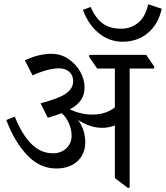

<svg xmlns="http://www.w3.org/2000/svg" viewBox="-20 -881 783 906"><path d="M707.5 -557.6H591.8V4.9H582.5L522 -40.5V-289.1Q492.2 -277.8 462.4 -277.8Q404.3 -277.8 348.1 -315.4Q382.3 -269 382.3 -209.5Q382.3 -153.8 345 -119.9Q307.6 -85.9 245.6 -85.9Q167 -85.9 107.2 -149.9Q47.4 -213.9 9.8 -314.5L49.8 -330.6Q83 -247.6 127.2 -202.6Q171.4 -157.7 230.5 -157.7Q268.1 -157.7 293 -181.2Q317.9 -204.6 317.9 -239.3Q317.9 -269 305.7 -298.1Q293.5 -327.1 271 -347.2Q249.5 -338.4 205.6 -325.2L171.4 -393.6Q257.8 -416 291.5 -439.7Q325.2 -463.4 325.2 -498Q325.2 -526.4 306.4 -542.5Q287.6 -558.6 258.3 -558.6Q207 -558.6 133.8 -525.4L97.2 -596.2Q161.6 -627 222.2 -627Q268.6 -627 304.4 -601.8Q340.3 -576.7 359.6 -541Q378.9 -505.4 378.9 -469.2Q378.9 -434.6 362.3 -409.4Q345.7 -384.3 309.1 -364.7Q362.8 -340.3 415.5 -340.3Q478.5 -340.3 522 -374V-557.6H438.5L400.9 -612.3V-622.1H669.9L707.5 -567.4ZM371.6 -834.5 407.7 -848.1Q429.7 -796.4 463.9 -771Q498 -745.6 551.8 -745.6Q599.6 -745.6 633.3 -774.7Q667 -803.7 679.2 -860.8L743.2 -839.8Q727.1 -766.6 677.7 -725.3Q628.4 -684.1 558.1 -684.1Q496.1 -684.1 446.3 -724.4Q396.5 -764.6 371.6 -834.5Z"/></svg>

Font: Noto Serif Devanagari
Style: Regular
Weight: 400
Designer: Monotype Design Team
Foundry: Monotype Imaging Inc.
Version: Version 1.01